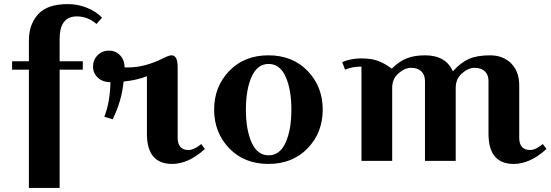

<svg xmlns="http://www.w3.org/2000/svg" viewBox="-20 -785 2687 937"><path d="M39 -445V-486H121V-587Q121 -666 166 -715.5Q211 -765 311 -765Q360 -765 404.5 -747Q449 -729 478 -699L451 -668Q408 -705 355 -705Q271 -705 271 -595V-486H384V-445H271V132H121V-445Z M817 -515Q847 -515 847 -458V-111Q847 -84 860 -68.5Q873 -53 900 -53Q927 -53 962 -82L980 -58Q900 15 820 15Q697 15 697 -132V-413Q650 -394 583 -387Q575 -295 530 -203L489 -215Q517 -286 519 -384Q481 -384 457.5 -406Q434 -428 434 -460.5Q434 -493 456.5 -515.5Q479 -538 511.5 -538Q544 -538 566 -515Q588 -492 588 -456H607Q686 -456 775 -500Q804 -515 817 -515Z M1098.5 -61.5Q1025 -138 1025 -250Q1025 -362 1098.5 -438.5Q1172 -515 1290 -515Q1408 -515 1481.5 -438.5Q1555 -362 1555 -250Q1555 -138 1481.5 -61.5Q1408 15 1290 15Q1172 15 1098.5 -61.5ZM1208 -410.5Q1180 -348 1180 -250Q1180 -152 1208 -89.5Q1236 -27 1291 -27Q1346 -27 1374 -89.5Q1402 -152 1402 -250Q1402 -348 1374 -410.5Q1346 -473 1291 -473Q1236 -473 1208 -410.5Z M1650 -482Q1693 -500 1742.5 -500Q1792 -500 1824.5 -488Q1857 -476 1892 -450Q1928 -486 1965.5 -500.5Q2003 -515 2054 -515Q2156 -515 2190 -437Q2229 -480 2268.5 -497.5Q2308 -515 2371.5 -515Q2435 -515 2474.5 -475.5Q2514 -436 2514 -368V-111Q2514 -84 2527 -68.5Q2540 -53 2567 -53Q2594 -53 2629 -82L2647 -58Q2567 15 2487 15Q2364 15 2364 -132V-389Q2364 -420 2346 -437Q2328 -454 2296.5 -454Q2265 -454 2234.5 -427Q2204 -400 2204 -357V0H2054V-389Q2054 -420 2036 -437Q2018 -454 1986.5 -454Q1955 -454 1924.5 -427Q1894 -400 1894 -357V0H1744V-460Q1699 -460 1664 -445Z"/></svg>

Font: Croissant One
Style: Regular
Weight: 400
Designer: Eduardo Rodriguez Tunni
Foundry: Eduardo Rodriguez Tunni
Version: Version 1.001